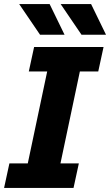

<svg xmlns="http://www.w3.org/2000/svg" viewBox="-30 -920 539 940"><path d="M-10 0 16 -120H106L201 -570H111L137 -690H477L451 -570H361L266 -120H356L330 0ZM64 -900H213L286 -750H166ZM267 -900H416L489 -750H369Z"/></svg>

Font: Radio Canada
Style: Bold Italic
Weight: 700
Italic angle: -12°
Designer: Charles Daoud, Etienne Aubert Bonn, Alexandre Saumier Demers, Jacques Le Bailly
Foundry: Radio-Canada
Version: Version 2.104; ttfautohint (v1.8.4.7-5d5b);gftools[0.9.28.de